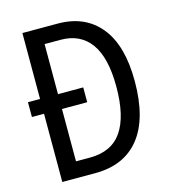

<svg xmlns="http://www.w3.org/2000/svg" viewBox="-107 -801 794 889"><g transform="rotate(-15 290.0 -357.0)"><path d="M251 -714Q382 -714 454.5 -625Q527 -536 527 -365Q527 -185 453 -92.5Q379 0 240 0H82V-327H24V-398H82V-714ZM245 -638H168V-398H289V-327H168V-76H235Q339 -76 388.5 -148Q438 -220 438 -362Q438 -501 388.5 -569.5Q339 -638 245 -638Z"/></g></svg>

Font: Noto Sans Lao Condensed
Style: Regular
Weight: 400
Width: 3
Designer: Monotype Design Team
Foundry: Monotype Imaging Inc.
Version: Version 2.003; ttfautohint (v1.8.4.7-5d5b)